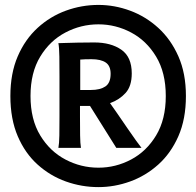

<svg xmlns="http://www.w3.org/2000/svg" viewBox="-20 -745 794 777"><path d="M378.4 -646.5Q307.6 -646.5 244.9 -613.5Q182.1 -580.6 142.8 -515.9Q103.5 -451.2 103.5 -356.4Q103.5 -261.7 142.8 -197Q182.1 -132.3 244.9 -99.4Q307.6 -66.4 378.4 -66.4Q448.2 -66.4 510.5 -99.4Q572.8 -132.3 611.8 -197Q650.9 -261.7 650.9 -356.4Q650.9 -451.2 611.8 -515.9Q572.8 -580.6 510.5 -613.5Q448.2 -646.5 378.4 -646.5ZM378.4 -725.1Q443.4 -725.1 506.3 -701.9Q569.3 -678.7 620.4 -632.3Q671.4 -585.9 701.9 -517.1Q732.4 -448.2 732.4 -356.4Q732.4 -263.2 701.9 -193.8Q671.4 -124.5 620.4 -78.9Q569.3 -33.2 506.3 -10.5Q443.4 12.2 378.4 12.2Q310.5 12.2 246.8 -10.5Q183.1 -33.2 132.3 -78.9Q81.5 -124.5 51.8 -193.8Q22 -263.2 22 -356.4Q22 -448.2 51.8 -517.1Q81.5 -585.9 132.3 -632.3Q183.1 -678.7 246.8 -701.9Q310.5 -725.1 378.4 -725.1ZM303.7 -316.4V-272.9Q303.7 -230 304.2 -196.8Q304.7 -163.6 307.6 -146.5H216.3Q219.7 -164.1 220.2 -197Q220.7 -230 220.7 -272.9V-436.5Q220.7 -479 220.2 -515.9Q219.7 -552.7 216.3 -570.3Q216.3 -570.3 238.5 -571Q260.7 -571.8 294.2 -572.5Q327.6 -573.2 361.3 -573.2Q428.7 -573.2 470.9 -543.9Q513.2 -514.6 513.2 -447.8Q513.2 -396.5 488.3 -368.9Q463.4 -341.3 425.3 -327.6Q437.5 -311 456.3 -283.4Q475.1 -255.9 495.1 -226.8Q515.1 -197.8 531 -175.5Q546.9 -153.3 552.7 -146.5H450.7L344.2 -316.4ZM304.7 -503.9V-380.9H348.6Q384.8 -380.9 406.2 -395Q427.7 -409.2 427.7 -446.3Q427.7 -478.5 408 -491.9Q388.2 -505.4 350.6 -505.4Q334.5 -505.4 325.4 -505.1Q316.4 -504.9 304.7 -503.9Z"/></svg>

Font: Andika
Style: Bold
Weight: 700
Designer: Victor Gaultney, Annie Olsen, Julie Remington, Don Collingsworth, Eric Hays, Becca Hirsbrunner
Foundry: SIL International
Version: Version 6.101